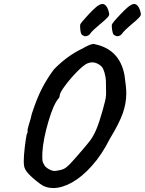

<svg xmlns="http://www.w3.org/2000/svg" viewBox="-20 -894 732 970"><path d="M101 -61Q100 -66 100 -79Q100 -107 105 -149Q110 -191 115 -216Q119 -220 119.5 -228Q120 -236 119 -238Q119 -241 124 -258Q136 -295 141 -320Q168 -402 194 -451Q220 -500 252 -543Q320 -613 397 -649Q436 -672 453 -672Q456 -672 462 -670Q585 -643 609 -514Q618 -453 618 -422Q618 -372 600 -321Q582 -270 535 -193Q495 -113 444.5 -56.5Q394 0 343.5 28Q293 56 249 56Q210 56 183 35Q144 6 123 -17Q102 -40 101 -61ZM376 -113Q418 -161 435 -183.5Q452 -206 466.5 -240Q481 -274 499 -338L505 -361Q511 -382 513.5 -395.5Q516 -409 516 -425L515 -488Q514 -506 508 -527Q502 -548 494 -557Q486 -566 472.5 -572.5Q459 -579 445 -579Q435 -579 422 -574Q403 -566 369 -531.5Q335 -497 308.5 -461Q282 -425 282 -413Q282 -412 281 -407Q280 -402 277 -398Q251 -370 224.5 -280Q198 -190 194 -123Q193 -94 194.5 -83Q196 -72 205 -58Q212 -47 230.5 -37.5Q249 -28 263 -31Q287 -34 300.5 -40Q314 -46 328.5 -60.5Q343 -75 376 -113ZM385 -769Q387 -778 427 -820.5Q467 -863 480 -868Q489 -874 497 -874Q509 -874 518 -861.5Q527 -849 531 -827Q535 -818 521.5 -804Q508 -790 481 -768Q446 -738 441 -731Q429 -711 412 -711Q404 -711 394 -718Q388 -724 386 -742.5Q384 -761 385 -769ZM545 -769Q547 -778 587.5 -820.5Q628 -863 641 -868Q649 -874 657 -874Q669 -874 678 -861.5Q687 -849 691 -827Q695 -818 681.5 -804Q668 -790 641 -768Q610 -741 602 -731Q590 -711 573 -711Q566 -711 555 -718Q549 -724 546.5 -742.5Q544 -761 545 -769Z"/></svg>

Font: Caveat
Style: Bold
Weight: 700
Designer: Pablo Impallari
Foundry: Pablo Impallari
Version: Version 1.500; ttfautohint (v1.6)